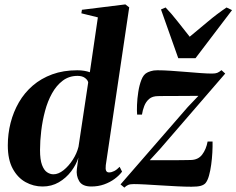

<svg xmlns="http://www.w3.org/2000/svg" viewBox="-20 -837 1075 873"><path d="M461 -86Q459 -68.5 462.5 -60.8Q466 -53 476 -53Q487 -53 499.2 -59.2Q511.5 -65.5 524 -78.5L535 -56.5Q522 -39 501 -23.5Q480 -8 453.2 1.5Q426.5 11 395 11Q354 11 339.8 -13.8Q325.5 -38.5 329.5 -69L336.5 -120.5Q326.5 -88 303.5 -57.8Q280.5 -27.5 247.5 -8.2Q214.5 11 173.5 11Q132.5 11 96.5 -8.8Q60.5 -28.5 38 -69.8Q15.5 -111 15.5 -176Q15.5 -228.5 28.2 -278.5Q41 -328.5 66 -371.8Q91 -415 129 -447.8Q167 -480.5 217.5 -499Q268 -517.5 331.5 -517.5Q348 -517.5 363 -515Q378 -512.5 388.5 -508.5L425 -758L350 -776.5L352.5 -792.5L550 -817L567.5 -803.5ZM381 -462Q379.5 -472.5 367 -482.2Q354.5 -492 332.5 -492Q294 -492 265.2 -470.2Q236.5 -448.5 216.5 -412.5Q196.5 -376.5 184.8 -332.5Q173 -288.5 167.5 -242.2Q162 -196 162 -154.5Q162 -111 171 -87Q180 -63 194 -53.8Q208 -44.5 223 -44.5Q245.5 -44.5 269 -63.2Q292.5 -82 311 -110.8Q329.5 -139.5 337 -170ZM882 -401Q869.5 -401 851.5 -401Q833.5 -401 812.5 -400.8Q791.5 -400.5 770.5 -400.5Q749.5 -400.5 731 -400.5Q712.5 -400.5 699 -400Q673 -400 658.2 -387.2Q643.5 -374.5 636 -355.2Q628.5 -336 625.5 -316H603.5Q602 -332 603 -360.2Q604 -388.5 608.8 -419.2Q613.5 -450 623 -474.2Q632.5 -498.5 648.5 -506.5Q653.5 -509.5 665.8 -513.5Q678 -517.5 695.5 -517.5Q723 -517.5 757 -515.2Q791 -513 825.8 -510Q860.5 -507 891.5 -504.8Q922.5 -502.5 944 -502.5Q959.5 -502.5 967.8 -505.8Q976 -509 987 -518L1004 -502.5L708.5 -160.5L661 -108.5Q679 -108.5 703.2 -108.5Q727.5 -108.5 753.8 -108.5Q780 -108.5 804.2 -108.8Q828.5 -109 847 -109.5Q881 -110 899.2 -134Q917.5 -158 924 -193.5H946.5Q947 -171 945.5 -143.2Q944 -115.5 940.2 -88Q936.5 -60.5 930.2 -38.2Q924 -16 914.5 -4.5Q907 4 892.5 8Q878 12 850.5 12Q822.5 12 786 10.2Q749.5 8.5 712 6Q674.5 3.5 641.8 1.8Q609 0 588.5 0Q572 0 563 3.8Q554 7.5 545.5 16L528 1.5L833.5 -350ZM790.5 -572.5 712 -794 733 -803Q759.5 -775.5 787.2 -740Q815 -704.5 842.5 -670Q883.5 -703.5 924.2 -738Q965 -772.5 1010 -803L1035 -791L869 -572.5Z"/></svg>

Font: Merriweather 144pt
Style: Bold Italic
Weight: 700
Italic angle: -7.8°
Version: Version 2.101